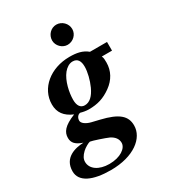

<svg xmlns="http://www.w3.org/2000/svg" viewBox="-257 -763 962 1074"><g transform="rotate(-30 224.0 -226.0)"><path d="M477 -429H367C336 -455 299 -462 253 -462C130 -462 35 -384 35 -280C35 -228 61 -193 115 -170C40 -140 19 -110 19 -73C19 -41 37 -22 81 -7C28 -5 -52 13 -52 102C-52 170 23 203 138 203C287 203 375 132 375 51C375 -10 336 -46 226 -72L176 -84C144 -92 122 -109 122 -125C122 -147 137 -161 150 -161C162 -157 184 -153 201 -153C258 -153 300 -166 346 -199C392 -232 417 -278 417 -331C417 -347 417 -361 411 -373H477ZM115 6C127 7 202 32 224 42C252 56 266 76 266 100C266 135 220 169 148 169C81 169 35 137 35 91C35 72 44 55 64 36C77 23 106 7 115 6ZM255 -431C288 -431 300 -407 300 -372C300 -338 288 -290 271 -253C250 -207 224 -184 193 -184C166 -184 151 -205 151 -243C151 -289 165 -358 198 -399C213 -417 233 -431 255 -431ZM279 -655C244 -655 215 -625 215 -589C215 -555 245 -525 279 -525C315 -525 345 -554 345 -589C345 -625 315 -655 279 -655Z"/></g></svg>

Font: STIXGeneral
Style: Bold Italic
Weight: 700
Italic angle: -16.33°
Designer: MicroPress Inc., with final additions and corrections provided by Coen Hoffman, Elsevier (retired)
Version: Version 1.1.0